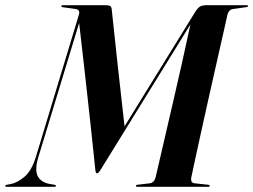

<svg xmlns="http://www.w3.org/2000/svg" viewBox="-66 -720 976 740"><path d="M149.5 -3.5Q149.5 0 144 0H-40.5Q-46 0 -46 -3.5Q-46 -6.5 -40 -8L-24.5 -10.5Q2.5 -16.5 29.5 -39.8Q56.5 -63 73 -117.5L238 -663Q244 -683.5 224 -685.5L177 -692Q170.5 -692.5 170.5 -696.5Q170.5 -700 176.5 -700H341Q350.5 -700 357 -697.5Q363.5 -695 364.5 -684.5Q375 -587 387.2 -472.5Q399.5 -358 414 -233L683.5 -669.5Q696 -690 705.2 -695Q714.5 -700 731.5 -700H885Q890 -700 890 -697Q890 -693.5 883.5 -692.5L831 -685Q815.5 -682.5 810.5 -663Q805.5 -639 794.2 -590Q783 -541 768.8 -477.8Q754.5 -414.5 739.2 -346.5Q724 -278.5 710.2 -215.8Q696.5 -153 686 -105Q675.5 -57 671 -35Q669.5 -27 672.2 -20.8Q675 -14.5 684.5 -13.5L735.5 -8Q742.5 -7 742.5 -4Q742.5 0 736.5 0H463.5Q458 0 458 -3.5Q458 -7.5 464.5 -8L511 -13.5Q528.5 -15.5 534 -37.5Q566 -177.5 599.8 -321.5Q633.5 -465.5 668 -626L322.5 -67Q313.5 -52 308 -52Q304.5 -52 303 -57.2Q301.5 -62.5 301 -69.5Q293.5 -144 283.5 -235.8Q273.5 -327.5 262.2 -428.5Q251 -529.5 239 -631.5L82 -115Q67 -66 79.2 -41.8Q91.5 -17.5 125 -11L144 -8Q149.5 -7 149.5 -3.5Z"/></svg>

Font: Fraunces 144pt S000 SemiBold
Style: Italic
Weight: 600
Italic angle: -16°
Version: Version 1.000; ttfautohint (v1.8.3)